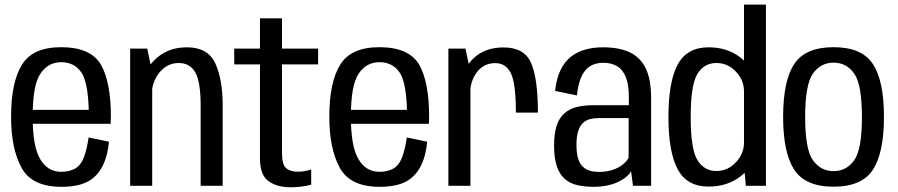

<svg xmlns="http://www.w3.org/2000/svg" viewBox="-20 -805 3890 832"><path d="M246 4.5V-60.5Q185.5 -60.5 154 -116Q121.5 -170.5 121.5 -299Q121.5 -436.5 155 -485.5Q188 -535.5 245.5 -535.5Q304 -535.5 335 -487.5Q361.5 -443 364.5 -329H111.5V-268.5H459.5Q460.5 -283 460.5 -299.5Q460.5 -450 417 -525.5Q372 -600.5 245 -600.5Q122 -600.5 75.5 -525Q28 -449.5 28 -299Q28 -159.5 74 -77Q119 4.5 246 4.5ZM246 -60.5V4.5Q313.5 4.5 355 -15.5Q396.5 -35 421.5 -80Q446 -124.5 452 -191L364 -209.5Q357.5 -163.5 344.5 -126Q331 -89 305.5 -74.5Q280 -60.5 246 -60.5Z M544 0H639.5V-492.5L618 -594.5H544ZM849.5 0H945V-346.5Q945 -461.5 912.8 -530.8Q880.5 -600 790 -600Q702 -600 646.5 -541.8Q591 -483.5 591 -414L637 -388Q637 -449.5 671 -490.8Q705 -532 754 -532Q803.5 -532 826.5 -490.8Q849.5 -449.5 849.5 -348.5Z M1238.5 6.5Q1285.5 6.5 1328.5 -4.5V-70.5Q1301 -61 1271 -61Q1238 -61 1220 -76.2Q1202 -91.5 1202 -141.5V-526H1358.5V-594.5H1202V-725.5H1106.5V-594.5H995V-526H1106.5V-119.5Q1106.5 -46 1143.8 -19.8Q1181 6.5 1238.5 6.5Z M1625 4.5V-60.5Q1564.5 -60.5 1533 -116Q1500.5 -170.5 1500.5 -299Q1500.5 -436.5 1534 -485.5Q1567 -535.5 1624.5 -535.5Q1683 -535.5 1714 -487.5Q1740.5 -443 1743.5 -329H1490.5V-268.5H1838.5Q1839.5 -283 1839.5 -299.5Q1839.5 -450 1796 -525.5Q1751 -600.5 1624 -600.5Q1501 -600.5 1454.5 -525Q1407 -449.5 1407 -299Q1407 -159.5 1453 -77Q1498 4.5 1625 4.5ZM1625 -60.5V4.5Q1692.5 4.5 1734 -15.5Q1775.5 -35 1800.5 -80Q1825 -124.5 1831 -191L1743 -209.5Q1736.5 -163.5 1723.5 -126Q1710 -89 1684.5 -74.5Q1659 -60.5 1625 -60.5Z M2215.5 -317H2311Q2311 -464 2281.5 -531.8Q2252 -599.5 2162.5 -599.5Q2080.5 -599.5 2031 -551.5Q1981.5 -503.5 1981.5 -431L2018 -407Q2018 -453.5 2047 -492.5Q2076 -531.5 2126.5 -531.5Q2172 -531.5 2193.8 -487.8Q2215.5 -444 2215.5 -317ZM1923 0H2018.5V-492L1997 -594.5H1923Z M2551.5 4.5Q2586.5 4.5 2614.2 -1.8Q2642 -8 2662.5 -18.5Q2683 -29 2696.2 -40.8Q2709.5 -52.5 2714.5 -63.5L2723 0H2801.5V-380Q2801.5 -462 2777.5 -510Q2753.5 -558 2707.5 -579Q2661.5 -600 2593 -600Q2551.5 -600 2516.2 -590.2Q2481 -580.5 2453.8 -559Q2426.5 -537.5 2408.8 -501Q2391 -464.5 2385.5 -411L2480 -391.5Q2485.5 -444.5 2500.8 -475.5Q2516 -506.5 2539.5 -519.8Q2563 -533 2593.5 -533Q2628.5 -533 2653.5 -518.5Q2678.5 -504 2691.8 -471Q2705 -438 2705 -383V-349H2548Q2508.5 -349 2477.2 -340.8Q2446 -332.5 2424.5 -313Q2403 -293.5 2392 -259.8Q2381 -226 2381 -174Q2381 -120 2392.8 -85Q2404.5 -50 2426.8 -30.2Q2449 -10.5 2480.5 -3Q2512 4.5 2551.5 4.5ZM2574 -60Q2554 -60 2536.5 -65Q2519 -70 2505.8 -82.5Q2492.5 -95 2485.2 -118Q2478 -141 2478 -177.5Q2478 -214 2485.5 -237Q2493 -260 2506.2 -272.2Q2519.5 -284.5 2537.2 -289Q2555 -293.5 2575.5 -293.5H2704V-122Q2697.5 -107.5 2680 -93Q2662.5 -78.5 2635.8 -69.2Q2609 -60 2574 -60Z M3212 0H3299V-785H3204V-87ZM3050.5 3.5Q3132 3.5 3189 -40.8Q3246 -85 3246 -138.5L3204 -188Q3204 -139 3168.8 -101.5Q3133.5 -64 3084 -64Q3031.5 -64 3002.2 -111.2Q2973 -158.5 2973 -298Q2973 -437.5 3002.2 -484.8Q3031.5 -532 3084 -532Q3133.5 -532 3168.8 -494.8Q3204 -457.5 3204 -409L3246 -457.5Q3246 -511 3189 -555.5Q3132 -600 3050.5 -600Q2956.5 -600 2916.5 -525Q2876.5 -450 2876.5 -298.5Q2876.5 -147 2916.5 -71.8Q2956.5 3.5 3050.5 3.5Z M3592 4Q3715 4 3762.8 -69.8Q3810.5 -143.5 3810.5 -298.5Q3810.5 -454 3762.8 -527.2Q3715 -600.5 3592 -600.5Q3469.5 -600.5 3421.5 -527.2Q3373.5 -454 3373.5 -298.5Q3373.5 -143.5 3421.5 -69.8Q3469.5 4 3592 4ZM3592 -63.5Q3536.5 -63.5 3502.8 -110.5Q3469 -157.5 3469 -298Q3469 -439 3502.8 -486.2Q3536.5 -533.5 3592 -533.5Q3648 -533.5 3681.5 -486.2Q3715 -439 3715 -298Q3715 -157.5 3681.5 -110.5Q3648 -63.5 3592 -63.5Z"/></svg>

Font: Anybody SemiCondensed
Style: Regular
Weight: 400
Width: 4
Version: Version 1.113;gftools[0.9.25]